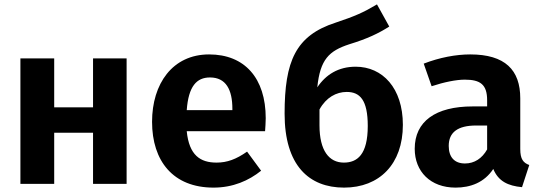

<svg xmlns="http://www.w3.org/2000/svg" viewBox="-20 -838 2469 875"><path d="M404 0H557V-572H404V-349H227V-572H73V0H227V-233H404Z M1191 -299C1191 -482 1095 -590 933 -590C766 -590 673 -456 673 -283C673 -104 769 17 953 17C1042 17 1114 -15 1170 -60L1106 -147C1056 -112 1015 -97 967 -97C893 -97 842 -130 831 -240H1188C1189 -256 1191 -280 1191 -299ZM1039 -336H831C839 -445 876 -485 937 -485C1010 -485 1039 -429 1039 -342Z M1601 -534C1522 -534 1465 -498 1426 -440C1439 -568 1480 -606 1571 -636C1656 -662 1705 -686 1754 -717L1698 -818C1636 -781 1597 -764 1510 -735C1327 -676 1277 -559 1277 -320C1277 -84 1388 17 1548 17C1709 17 1816 -90 1816 -269C1816 -437 1723 -534 1601 -534ZM1547 -97C1480 -97 1436 -151 1436 -267V-339C1466 -394 1513 -419 1560 -419C1620 -419 1656 -383 1656 -264C1656 -133 1608 -97 1547 -97Z M2351 -159V-390C2351 -519 2282 -590 2123 -590C2058 -590 1983 -576 1911 -548L1947 -445C2004 -464 2060 -475 2098 -475C2169 -475 2200 -453 2200 -381V-353H2134C1965 -353 1870 -285 1870 -160C1870 -56 1942 17 2056 17C2124 17 2187 -6 2228 -68C2251 -12 2295 9 2359 15L2392 -86C2365 -96 2351 -112 2351 -159ZM2099 -93C2051 -93 2025 -122 2025 -173C2025 -235 2066 -266 2150 -266H2200V-157C2177 -116 2142 -93 2099 -93Z"/></svg>

Font: Glow Sans SC Normal
Style: Bold
Weight: 700
Designer: Ryoko NISHIZUKA (kana, bopomofo & ideographs); Paul D. Hunt (Latin, Greek & Cyrillic); Sandoll Communications, Soo-young
Version: Version 0.93